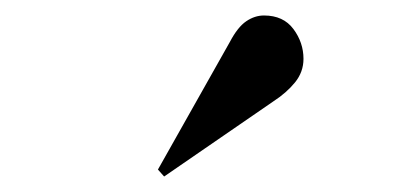

<svg xmlns="http://www.w3.org/2000/svg" viewBox="-20 -810 540 248"><path d="M192 -582 184 -591 277 -756Q287 -775 298 -782.5Q309 -790 321 -790Q346 -790 359 -772.5Q372 -755 372 -734Q372 -717 361 -703.5Q350 -690 333 -679Z"/></svg>

Font: Literata 72pt SemiBold
Style: Regular
Weight: 600
Designer: Latin by Veronika Burian and Jose Scaglione. Greek by Irene Vlachou. Cyrillic by Vera Evstafieva.
Foundry: TypeTogether
Version: Version 3.002